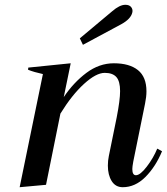

<svg xmlns="http://www.w3.org/2000/svg" viewBox="-20 -771 696 801"><path d="M326 -584 313 -611 448 -724Q479 -751 503 -751Q520 -751 527.5 -741Q535 -731 532 -719Q526 -692 486 -670ZM656 -140Q629 -75 586.5 -32.5Q544 10 492 10Q462 10 446 -15.5Q430 -41 430 -80Q430 -101 434 -120L467 -282Q481 -354 481 -391Q481 -432 465.5 -449.5Q450 -467 417 -467Q381 -467 330.5 -421Q280 -375 232 -297L172 0L62 10L159 -462Q122 -470 97 -480L98 -489L275 -507L246 -366Q287 -427 340.5 -467Q394 -507 455 -507Q520 -507 555.5 -478.5Q591 -450 591 -390Q591 -367 585 -338L536 -97Q532 -75 532 -66Q532 -40 547 -40Q565 -40 592.5 -76Q620 -112 636 -151Z"/></svg>

Font: Trirong Medium
Style: Italic
Weight: 500
Italic angle: -12°
Designer: Katatrad Team
Foundry: CadsonDemak
Version: Version 1.001